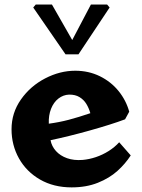

<svg xmlns="http://www.w3.org/2000/svg" viewBox="-20 -802 617 832"><path d="M30 -242Q30 -313 70.8 -371Q111.5 -429 175.5 -462.2Q239.5 -495.5 306 -495.5Q364 -495.5 412.5 -471.8Q461 -448 493.8 -407.5Q526.5 -367 540 -318L522 -285Q462 -262.5 369 -236.5Q276 -210.5 199 -194.5Q204 -168 222.5 -147.5Q241 -127 270.5 -116.5Q300 -106 338 -109Q366.5 -111.5 395.5 -121.2Q424.5 -131 450.8 -147.5Q477 -164 496.5 -185.5L546.5 -128.5Q523 -92 488.5 -61Q454 -30 404 -10Q354 10 290.5 10Q212.5 10 153.5 -24Q94.5 -58 62.2 -115.5Q30 -173 30 -242ZM371.5 -311.5Q365 -334 354 -352Q343 -370 324.5 -381.2Q306 -392.5 279 -392Q254 -391 233.2 -375Q212.5 -359 201.2 -330.5Q190 -302 191.5 -266Q236.5 -272 278.2 -283Q320 -294 371.5 -311.5ZM124 -769.5 135 -782.5H205L293 -628.5L374 -782.5H444L455 -769.5L320 -566.5H264Z"/></svg>

Font: TMT Limkin
Style: Regular
Weight: 400
Designer: Gabriel Drozdov
Version: Version 1.000;Glyphs 3.1.2 (3151)